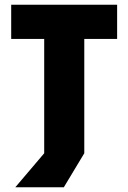

<svg xmlns="http://www.w3.org/2000/svg" viewBox="-20 -645 540 808"><path d="M44.4 143.1 166 0V-481.2H27.1V-625H472.9V-481.2H334.7V0L248.6 143.1Z"/></svg>

Font: Afacad Flux ExtraBold
Style: Regular
Weight: 800
Designer: Kristian Moeller
Foundry: Dicotype
Version: Version 1.100